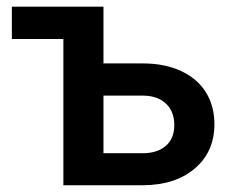

<svg xmlns="http://www.w3.org/2000/svg" viewBox="-20 -548 676 568"><path d="M286.1 -360.4H402.3Q467.3 -360.4 515.6 -337.9Q564 -315.4 589.1 -274.9Q614.3 -234.4 614.3 -180.7Q614.3 -99.1 556.6 -49.8Q499 -0.5 403.3 0H167.5V-432.6H15.1V-528.3H286.1ZM286.1 -265.1V-94.7H401.9Q445.3 -94.7 470.5 -116.5Q495.6 -138.2 495.6 -178.2Q495.6 -218.3 470.9 -241.5Q446.3 -264.6 404.3 -265.1Z"/></svg>

Font: Roboto-o Medium
Style: Regular
Weight: 500
Designer: Google
Version: Version 2.134; 2016; ttfautohint (v1.6)